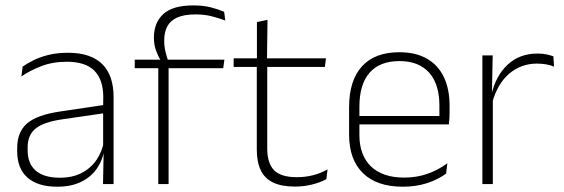

<svg xmlns="http://www.w3.org/2000/svg" viewBox="-20 -696 2132 726"><path d="M369.5 0 372 -125 370 -131.5V-290L370.5 -328Q370.5 -394.5 337 -428.5Q303.5 -462.5 232.5 -462.5Q178.5 -462.5 135.2 -445.5Q92 -428.5 61 -407L65.5 -444Q82 -456 106.8 -468.2Q131.5 -480.5 164 -488.5Q196.5 -496.5 237 -496.5Q282 -496.5 314.8 -485Q347.5 -473.5 368.5 -451.8Q389.5 -430 399.5 -399Q409.5 -368 409.5 -328.5V0ZM196 10Q123.5 10 84.2 -24.2Q45 -58.5 45 -124V-136.5Q45 -197.5 83 -229.8Q121 -262 208 -274.5L379.5 -300L381.5 -269L213.5 -244.5Q145 -234.5 114.8 -210Q84.5 -185.5 84.5 -138.5V-128Q84.5 -77 115.5 -50.5Q146.5 -24 206 -24Q254.5 -24 289.2 -42.2Q324 -60.5 345.2 -91.8Q366.5 -123 373 -162L383.5 -131H374.5Q369.5 -94 348.5 -61.8Q327.5 -29.5 289.5 -9.8Q251.5 10 196 10Z M710.5 -675.5Q747 -675.5 774.8 -668.8Q802.5 -662 827.5 -651.5L832 -618.5Q804.5 -628.5 778.2 -635Q752 -641.5 719 -641.5Q676.5 -641.5 650.2 -629.8Q624 -618 612.5 -596.2Q601 -574.5 601 -544V-541.5Q601 -519.5 605.8 -500.2Q610.5 -481 616 -465.5L587 -463.5V-469Q578 -483 570 -504.8Q562 -526.5 562 -552V-554.5Q562 -610 597.5 -642.8Q633 -675.5 710.5 -675.5ZM578.5 0V-455H617.5V0ZM489.5 -438V-470.5H593.5H608.5H828.5L824 -438Z M1096 9.5Q1044.5 9.5 1012.8 -5.8Q981 -21 966 -52.2Q951 -83.5 951 -130.5V-459H990.5V-134.5Q990.5 -79 1016.2 -52.5Q1042 -26 1103 -26Q1133.5 -26 1162.8 -33.2Q1192 -40.5 1218.5 -55.5L1214 -18.5Q1191 -6 1159.8 1.8Q1128.5 9.5 1096 9.5ZM863.5 -443V-475.5H1212.5L1208.5 -443ZM951.5 -469.5V-612.5L991.5 -621L989.5 -469.5Z M1503 10Q1405 10 1352.5 -41.2Q1300 -92.5 1300 -187V-290.5Q1300 -391.5 1348.5 -445Q1397 -498.5 1490 -498.5Q1552 -498.5 1594.2 -474.2Q1636.5 -450 1658.2 -404.8Q1680 -359.5 1680 -295.5V-278Q1680 -265.5 1679.5 -252.8Q1679 -240 1677.5 -225.5H1641Q1641.5 -245.5 1641.5 -263.2Q1641.5 -281 1641.5 -296Q1641.5 -350.5 1624.2 -388Q1607 -425.5 1573.2 -445.2Q1539.5 -465 1490 -465Q1416 -465 1377.5 -421Q1339 -377 1339 -293V-245V-239V-184.5Q1339 -147 1350 -117.5Q1361 -88 1382.2 -67.2Q1403.5 -46.5 1435 -35.5Q1466.5 -24.5 1508 -24.5Q1555 -24.5 1595.5 -38.5Q1636 -52.5 1671.5 -78.5L1667 -40Q1636.5 -17 1594.8 -3.5Q1553 10 1503 10ZM1320 -225.5V-257.5H1667.5V-225.5Z M1840.5 -305 1827.5 -334 1838 -337.5Q1854.5 -409.5 1899.5 -451.5Q1944.5 -493.5 2012.5 -493.5Q2032 -493.5 2047 -490.2Q2062 -487 2072.5 -483L2075 -444Q2062.5 -449.5 2046 -452.5Q2029.5 -455.5 2010 -455.5Q1950.5 -455.5 1905.5 -417.5Q1860.5 -379.5 1840.5 -305ZM1804 0V-486.5H1843L1840 -338L1843.5 -334.5V0Z"/></svg>

Font: Anek Odia ExtraLight
Style: Regular
Weight: 250
Designer: Yesha Goshar & Mahesh Sahu (Odia), Yesha Goshar (Latin)
Foundry: Ek Type
Version: Version 1.003